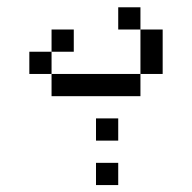

<svg xmlns="http://www.w3.org/2000/svg" viewBox="-20 -458 540 540"><path d="M375 -375H312.5V-437.5H375ZM62.5 -312.5H125V-250H62.5ZM125 -250H375V-187.5H125ZM125 -375H187.5V-312.5H125ZM250 0H312.5V62.5H250ZM250 -125H312.5V-62.5H250ZM375 -375H437.5V-250H375Z"/></svg>

Font: 寒蝉点阵体 16px
Style: Regular
Weight: 400
Designer: Designed by Warren2060
Foundry: ChillType
Version: Version 1.000